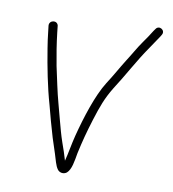

<svg xmlns="http://www.w3.org/2000/svg" viewBox="-79 -758 754 839"><g transform="rotate(10 297.5 -338.0)"><path d="M82.1 -613 85.6 -583C87.8 -562.3 90.9 -539.5 95 -514.5C107.8 -434.6 124.9 -347.1 146.3 -273L164.7 -204C178.3 -153.6 191.3 -111.8 207 -66C214.9 -42.9 219.9 -15.8 232 0C240.4 11.6 258.6 15.8 272.7 5C292.1 -11.9 297 -49.4 303.5 -86C315.8 -142.2 325.7 -180.2 344.6 -241C364.6 -305 378.7 -342.5 407.4 -390C450.5 -456 487.7 -528.6 532 -592C545.8 -611.2 558.9 -633.2 571.1 -650L576.5 -659C590.3 -681 557.9 -700.3 544.6 -679L538.1 -670C527.4 -652.4 513.8 -632 500.1 -613C480.8 -586.1 461.7 -550.7 442.3 -521C419 -484 399.3 -447.1 374.4 -409C335.3 -347.2 302.5 -243.2 280.9 -159.5C270.8 -120.6 264.6 -79.2 255.3 -44C247.6 -69.5 239.9 -94.4 230.3 -120C219 -152.4 212.3 -179.1 202.3 -216L183.9 -285C177.2 -309.7 170.9 -335.7 165 -363L147.3 -445C138.2 -492.9 130.3 -541.9 124.9 -589L121.5 -620C116 -643.7 80.3 -637.7 82.1 -613Z"/></g></svg>

Font: Just Breathe
Style: Obl1
Weight: 400
Foundry: Cannot Into Space Fonts
Version: Version 0.72